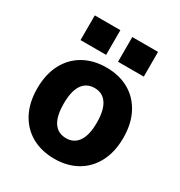

<svg xmlns="http://www.w3.org/2000/svg" viewBox="-169 -822 891 949"><g transform="rotate(30 276.5 -347.0)"><path d="M243 -563H97V-704H243ZM458 -563H311V-704H458ZM522 -250Q522 -169 491 -110.5Q460 -52 405 -21Q350 10 277 10Q204 10 148.5 -21Q93 -52 62 -110.5Q31 -169 31 -250Q31 -331 62 -389.5Q93 -448 148.5 -479Q204 -510 277 -510Q350 -510 405 -479Q460 -448 491 -389.5Q522 -331 522 -250ZM182 -250Q182 -178 206.5 -142.5Q231 -107 277 -107Q322 -107 346.5 -143Q371 -179 371 -250Q371 -321 346.5 -357Q322 -393 277 -393Q231 -393 206.5 -357.5Q182 -322 182 -250Z"/></g></svg>

Font: CBA Beacon Sans Extra Bold
Style: Regular
Weight: 800
Designer: Wei Huang
Foundry: Wei Huang
Version: Version 1.002